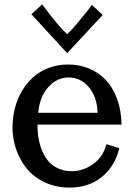

<svg xmlns="http://www.w3.org/2000/svg" viewBox="-20 -827 602 860"><path d="M36.1 0ZM280.8 -673.8Q297.9 -689 325.4 -721.9Q353 -754.9 372.6 -779.8L391.6 -805.2L439.9 -759.8L280.8 -588.9L120.6 -763.2L168.9 -807.1Q242.7 -708 280.8 -673.8ZM151.4 -321.8H417Q415 -392.6 378.2 -436.3Q341.3 -480 288.1 -480Q234.4 -480 195.8 -436.3Q157.2 -392.6 151.4 -321.8ZM36.1 -255.4Q36.1 -299.3 46.4 -340.8Q56.6 -382.3 77.6 -418Q98.6 -453.6 127.9 -480.5Q157.2 -507.3 197.8 -522.7Q238.3 -538.1 285.2 -538.1Q335 -538.1 377.9 -520.5Q420.9 -502.9 453.1 -469.5Q485.4 -436 504.4 -384.5Q523.4 -333 524.4 -269H147.9V-265.1Q147.9 -223.1 157 -187Q166 -150.9 184.1 -122.1Q202.1 -93.3 232.2 -76.7Q262.2 -60.1 301.3 -60.1Q352.1 -60.1 396.7 -91.8Q441.4 -123.5 457 -181.2L514.2 -163.1Q495.1 -82.5 436.5 -34.7Q377.9 13.2 291 13.2Q231.4 13.2 182.1 -9.5Q132.8 -32.2 101.3 -70.3Q69.8 -108.4 53 -156Q36.1 -203.6 36.1 -255.4Z"/></svg>

Font: Trocchi
Style: Regular
Weight: 400
Designer: vernon adams
Version: Version 1.0; ttfautohint (v0.8) -l 6 -r 50 -G 100